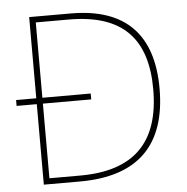

<svg xmlns="http://www.w3.org/2000/svg" viewBox="-51 -764 795 815"><g transform="rotate(-5 346.0 -357.0)"><path d="M280 -714H103V-368H17V-343H103V0H257C507 0 628 -125 628 -364C628 -591 516 -714 280 -714ZM270 -689C502 -689 601 -575 601 -363C601 -136 489 -25 260 -25H129V-343H335V-368H129V-689Z"/></g></svg>

Font: Noto Sans Syriac Eastern Thin
Style: Regular
Weight: 100
Designer: Patrick Giasson and the Monotype Design Team
Foundry: Monotype Imaging Inc.
Version: Version 3.001